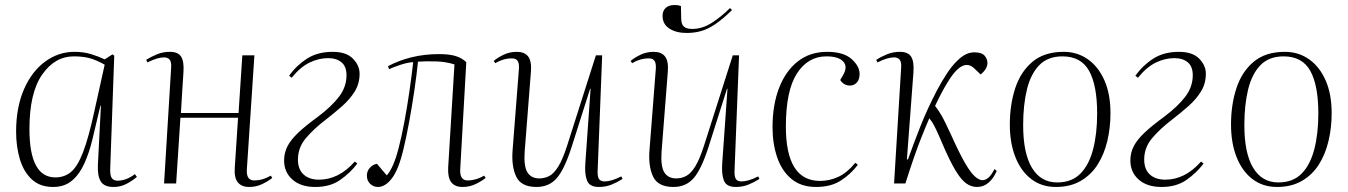

<svg xmlns="http://www.w3.org/2000/svg" viewBox="-20 -729 5357 763"><path d="M418 -59Q417 -31 424.5 -21Q432 -11 447 -11Q482 -11 516 -37L524 -26Q505 -10 482 2Q459 14 431 14Q394 14 380.5 -8Q367 -30 369 -73L381 -309H379L347 -174Q335 -124 316 -81Q297 -38 267 -12Q237 14 191 14Q138 14 105.5 -17Q73 -48 58.5 -98Q44 -148 44 -206Q44 -302 75 -373.5Q106 -445 159 -484Q212 -523 276 -523Q312 -523 341.5 -514Q371 -505 396 -493L427 -513L434 -508ZM200 -24Q236 -24 262 -45.5Q288 -67 310 -124Q332 -181 355 -287L396 -472Q362 -491 335.5 -498Q309 -505 273 -505Q198 -505 147.5 -432.5Q97 -360 97 -216Q97 -24 200 -24Z M926 -261H697L680 0H632L660 -458Q662 -482 654.5 -491.5Q647 -501 632 -501Q620 -501 604 -496.5Q588 -492 566 -481L561 -491Q581 -504 604.5 -513.5Q628 -523 655 -523Q688 -523 700 -503.5Q712 -484 709 -442Q707 -409 704 -364.5Q701 -320 699 -280H928L943 -509H991L961 -56Q958 -12 990 -12Q1024 -12 1056 -31L1062 -22Q1046 -9 1022 2.5Q998 14 970 14Q940 14 925 -4.5Q910 -23 913 -63Z M1129 -428Q1158 -469 1200 -496Q1242 -523 1302 -523Q1356 -523 1382.5 -496Q1409 -469 1409 -436Q1409 -397 1390 -366Q1371 -335 1340 -307.5Q1309 -280 1274 -253Q1228 -218 1196 -180.5Q1164 -143 1164 -95Q1164 -56 1186.5 -35.5Q1209 -15 1248 -15Q1286 -15 1321.5 -32.5Q1357 -50 1390 -87L1400 -79Q1372 -42 1332 -14Q1292 14 1233 14Q1175 14 1142 -15.5Q1109 -45 1109 -91Q1109 -122 1122.5 -148Q1136 -174 1165 -201.5Q1194 -229 1242 -264Q1298 -306 1327.5 -345Q1357 -384 1357 -430Q1357 -465 1337 -481.5Q1317 -498 1284 -498Q1247 -498 1210.5 -480.5Q1174 -463 1139 -420Z M1522 -466Q1565 -489 1616 -501.5Q1667 -514 1725 -514Q1765 -514 1790 -506.5Q1815 -499 1833 -482L1809 -58Q1806 -12 1838 -12Q1872 -12 1904 -31L1910 -22Q1894 -9 1870 2.5Q1846 14 1818 14Q1788 14 1773.5 -4.5Q1759 -23 1761 -63L1786 -473Q1751 -484 1712 -485Q1673 -486 1641 -484Q1636 -433 1626.5 -368.5Q1617 -304 1605.5 -242Q1594 -180 1583 -135Q1564 -55 1537.5 -20.5Q1511 14 1482 14Q1464 14 1451 1.5Q1438 -11 1438 -31Q1438 -50 1450.5 -63Q1463 -76 1478 -78L1517 -32Q1544 -62 1564 -140Q1576 -186 1587 -245Q1598 -304 1607 -366Q1616 -428 1622 -482Q1600 -481 1570 -471Q1540 -461 1526 -454Z M1942 -487Q1959 -501 1982.5 -512Q2006 -523 2034 -523Q2064 -523 2078.5 -505Q2093 -487 2090 -446L2065 -126Q2061 -68 2076 -44Q2091 -20 2123 -20Q2144 -20 2162.5 -29.5Q2181 -39 2198.5 -67Q2216 -95 2234 -151L2348 -509H2373L2355 -51Q2354 -27 2360.5 -17.5Q2367 -8 2383 -8Q2395 -8 2411 -12.5Q2427 -17 2449 -28L2454 -18Q2434 -5 2410.5 4.5Q2387 14 2360 14Q2323 14 2313 -11Q2303 -36 2306 -79L2327 -376H2325L2251 -143Q2223 -56 2192.5 -21Q2162 14 2112 14Q2051 14 2031.5 -27Q2012 -68 2017 -132L2042 -453Q2044 -476 2037.5 -486.5Q2031 -497 2014 -497Q1980 -497 1948 -478Z M2486 -487Q2503 -501 2526.5 -512Q2550 -523 2578 -523Q2608 -523 2622.5 -505Q2637 -487 2634 -446L2609 -126Q2605 -68 2620 -44Q2635 -20 2667 -20Q2688 -20 2706.5 -29.5Q2725 -39 2742.5 -67Q2760 -95 2778 -151L2892 -509H2917L2899 -51Q2898 -27 2904.5 -17.5Q2911 -8 2927 -8Q2939 -8 2955 -12.5Q2971 -17 2993 -28L2998 -18Q2978 -5 2954.5 4.5Q2931 14 2904 14Q2867 14 2857 -11Q2847 -36 2850 -79L2871 -376H2869L2795 -143Q2767 -56 2736.5 -21Q2706 14 2656 14Q2595 14 2575.5 -27Q2556 -68 2561 -132L2586 -453Q2588 -476 2581.5 -486.5Q2575 -497 2558 -497Q2524 -497 2492 -478ZM2709 -598Q2667 -598 2640 -615.5Q2613 -633 2613 -666Q2613 -686 2625.5 -697.5Q2638 -709 2660 -709Q2666 -709 2671.5 -708.5Q2677 -708 2686 -705L2687 -657Q2687 -633 2697.5 -623.5Q2708 -614 2731 -614Q2771 -614 2809 -638.5Q2847 -663 2881 -697L2889 -689Q2852 -653 2822.5 -633Q2793 -613 2766 -605.5Q2739 -598 2709 -598Z M3267 -523Q3332 -523 3364 -494.5Q3396 -466 3396 -435Q3396 -413 3385 -401Q3374 -389 3358 -389Q3333 -389 3319 -411L3330 -430Q3350 -464 3331 -484.5Q3312 -505 3264 -505Q3191 -505 3147 -437Q3103 -369 3103 -226Q3103 -10 3239 -10Q3276 -10 3311 -26Q3346 -42 3379 -82L3389 -74Q3361 -37 3321.5 -11.5Q3282 14 3223 14Q3163 14 3124.5 -18.5Q3086 -51 3068 -105Q3050 -159 3050 -223Q3050 -312 3076 -379.5Q3102 -447 3150.5 -485Q3199 -523 3267 -523Z M3584 -96 3588 -95Q3609 -154 3636.5 -224Q3664 -294 3703 -369Q3723 -407 3746 -441.5Q3769 -476 3796 -498.5Q3823 -521 3852 -521Q3881 -521 3892.5 -508Q3904 -495 3904 -479Q3904 -455 3877 -433L3852 -457Q3838 -471 3821 -471Q3786 -470 3744 -399Q3734 -383 3721 -358.5Q3708 -334 3696 -308Q3707 -295 3721 -271Q3735 -247 3760 -192Q3792 -121 3814.5 -82Q3837 -43 3854 -28Q3871 -13 3884 -13Q3896 -13 3907.5 -22.5Q3919 -32 3932 -57L3941 -50Q3929 -21 3909 -3.5Q3889 14 3863 14Q3840 14 3820 0Q3800 -14 3777.5 -51Q3755 -88 3725 -158Q3709 -196 3699.5 -215.5Q3690 -235 3684 -244Q3678 -253 3673 -259Q3655 -217 3641 -181.5Q3627 -146 3612.5 -104.5Q3598 -63 3578 0H3533L3561 -458Q3563 -482 3555.5 -491.5Q3548 -501 3533 -501Q3521 -501 3505 -496.5Q3489 -492 3467 -481L3462 -491Q3482 -504 3505.5 -513.5Q3529 -523 3556 -523Q3589 -523 3601 -503.5Q3613 -484 3610 -442Z M4176 14Q4119 14 4078 -17.5Q4037 -49 4015 -105Q3993 -161 3993 -234Q3993 -313 4014.5 -378.5Q4036 -444 4083 -483.5Q4130 -523 4207 -523Q4261 -523 4303 -493.5Q4345 -464 4369 -409.5Q4393 -355 4393 -279Q4393 -222 4380.5 -169Q4368 -116 4342 -75Q4316 -34 4274.5 -10Q4233 14 4176 14ZM4181 -4Q4239 -4 4273.5 -39Q4308 -74 4324 -136Q4340 -198 4340 -278Q4340 -390 4308 -447.5Q4276 -505 4202 -505Q4144 -505 4110 -470Q4076 -435 4061 -373.5Q4046 -312 4046 -232Q4046 -120 4081 -62Q4116 -4 4181 -4Z M4492 -428Q4521 -469 4563 -496Q4605 -523 4665 -523Q4719 -523 4745.5 -496Q4772 -469 4772 -436Q4772 -397 4753 -366Q4734 -335 4703 -307.5Q4672 -280 4637 -253Q4591 -218 4559 -180.5Q4527 -143 4527 -95Q4527 -56 4549.5 -35.5Q4572 -15 4611 -15Q4649 -15 4684.5 -32.5Q4720 -50 4753 -87L4763 -79Q4735 -42 4695 -14Q4655 14 4596 14Q4538 14 4505 -15.5Q4472 -45 4472 -91Q4472 -122 4485.5 -148Q4499 -174 4528 -201.5Q4557 -229 4605 -264Q4661 -306 4690.5 -345Q4720 -384 4720 -430Q4720 -465 4700 -481.5Q4680 -498 4647 -498Q4610 -498 4573.5 -480.5Q4537 -463 4502 -420Z M5055 14Q4998 14 4957 -17.5Q4916 -49 4894 -105Q4872 -161 4872 -234Q4872 -313 4893.5 -378.5Q4915 -444 4962 -483.5Q5009 -523 5086 -523Q5140 -523 5182 -493.5Q5224 -464 5248 -409.5Q5272 -355 5272 -279Q5272 -222 5259.5 -169Q5247 -116 5221 -75Q5195 -34 5153.5 -10Q5112 14 5055 14ZM5060 -4Q5118 -4 5152.5 -39Q5187 -74 5203 -136Q5219 -198 5219 -278Q5219 -390 5187 -447.5Q5155 -505 5081 -505Q5023 -505 4989 -470Q4955 -435 4940 -373.5Q4925 -312 4925 -232Q4925 -120 4960 -62Q4995 -4 5060 -4Z"/></svg>

Font: Literata 72pt ExtraLight
Style: Italic
Weight: 200
Italic angle: -2°
Designer: Latin by Veronika Burian and Jose Scaglione. Greek by Irene Vlachou. Cyrillic by Vera Evstafieva
Foundry: TypeTogether
Version: Version 3.002